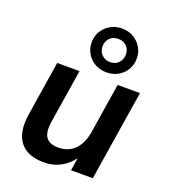

<svg xmlns="http://www.w3.org/2000/svg" viewBox="-145 -895 886 1009"><g transform="rotate(20 298.0 -391.0)"><path d="M217 10Q125 10 83 -43Q41 -96 57 -201L105 -505H230L182 -203Q173 -143 193 -116Q213 -89 262 -89Q318 -89 353 -125Q388 -161 398 -221L443 -505H568L488 0H366L382 -103H397Q368 -49 322 -19.5Q276 10 217 10ZM364.1 -547Q329 -547 300 -563Q271 -579 254.5 -607.2Q238 -635.3 238 -669.1Q238 -704 254.5 -731.5Q271 -759 299.9 -775.5Q328.7 -792 363.8 -792Q400 -792 428.5 -775.5Q457 -759 473.5 -731.4Q490 -703.8 490 -668.8Q490 -635 473.5 -607Q457 -579 428.7 -563Q400.4 -547 364.1 -547ZM363.9 -604Q393 -604 411 -622.8Q429 -641.5 429 -669Q429 -698 411.1 -716Q393.3 -734 364.2 -734Q336 -734 317.5 -716Q299 -698 299 -669.5Q299 -641 317.3 -622.5Q335.6 -604 363.9 -604Z"/></g></svg>

Font: Mulish ExtraLight
Style: Italic
Weight: 200
Italic angle: -9°
Designer: Vernon Adams
Foundry: Vernon Adams
Version: Version 3.603